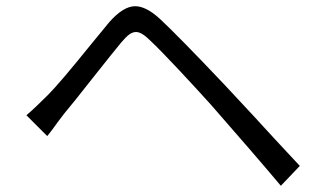

<svg xmlns="http://www.w3.org/2000/svg" viewBox="-20 -649 1040 618"><path d="M134 -343Q172 -381 272 -505L332 -578Q377 -629 415 -629Q451 -629 496 -587Q552 -535 701 -378Q805 -267 864 -202L945 -115L884 -51Q800 -151 658 -313Q612 -364 553.5 -426.5Q495 -489 463 -519Q436 -546 418 -546Q407 -546 396 -538Q385 -530 370 -512Q345 -482 277 -396Q211 -312 188 -285Q164 -254 155 -241Q149 -233 143.5 -225.5Q138 -218 132 -211L65 -278Q91 -300 134 -343Z"/></svg>

Font: Sinter Normal
Style: Regular
Weight: 350
Foundry: Adobe & rsms
Version: Version 1.000